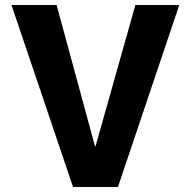

<svg xmlns="http://www.w3.org/2000/svg" viewBox="-20 -750 765 770"><path d="M207 -730 361 -163H363L523 -730H699L453 0H273L26 -730Z"/></svg>

Font: M PLUS 1p ExtraBold
Style: Regular
Weight: 800
Version: Version 1.062